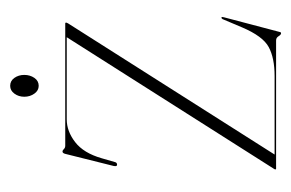

<svg xmlns="http://www.w3.org/2000/svg" viewBox="-120 -456 586 387"><g transform="rotate(-90 173.5 -263.0)"><path d="M319.5 -419.5 55 -3H213Q249.5 -3 271.5 -14.8Q293.5 -26.5 311.5 -69L328 -108Q329.5 -110.5 331.5 -110Q333 -109.5 331.5 -104.5L302 7.5Q301.5 10 299.5 10Q296.5 10 293.5 5Q290.5 0 285 0H26.5Q25 0 25 -1.5Q25 -2.5 26 -4L291.5 -422H126Q102 -422 80 -405Q58 -388 47.5 -351.5L40 -325.5Q39 -320.5 34.5 -320.5Q30.5 -320.5 32 -327.5L56.5 -425.5Q58 -430.5 61 -430.5Q63.5 -430.5 66 -427.8Q68.5 -425 73 -425H319Q321 -425 321 -423Q321 -422.5 319.5 -419.5ZM193.5 -478.5Q184 -478.5 177.8 -487.2Q171.5 -496 171.5 -507.5Q171.5 -519 177.8 -527.5Q184 -536 193.5 -536Q203.5 -536 209.5 -527.5Q215.5 -519 215.5 -507.5Q215.5 -496 209.5 -487.2Q203.5 -478.5 193.5 -478.5Z"/></g></svg>

Font: Fraunces 144pt S000 Thin
Style: Regular
Weight: 100
Version: Version 1.000; ttfautohint (v1.8.3)